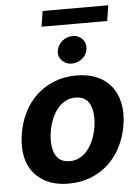

<svg xmlns="http://www.w3.org/2000/svg" viewBox="-60 -953 735 1010"><g transform="rotate(-5 307.0 -447.5)"><path d="M38.7 -273.1Q48.7 -333.8 74.6 -384.9Q100.5 -436.1 140.6 -473.4Q180.8 -510.7 233.8 -531.6Q286.9 -552.6 351.2 -552.6Q413.4 -552.6 460 -532Q506.7 -511.4 535.7 -474.1Q564.6 -436.8 574.9 -384.4Q585.2 -332 574.6 -268.5Q564.6 -208.1 538.5 -157Q512.4 -105.8 472.3 -68.5Q432.2 -31.2 379.1 -10.3Q326 10.7 262.1 10.7Q179 10.7 123.9 -25.2Q67.8 -61.8 46.3 -124.1Q24.9 -186.4 38.7 -273.1ZM200.3 -152.7Q221.6 -106.5 277 -106.5Q299.4 -106.5 317.8 -113.6Q336.3 -120.7 351.4 -133Q366.5 -145.2 378.2 -161.6Q389.9 -177.9 398.6 -196.6Q407.3 -215.2 413 -235.1Q418.7 -255 421.9 -273.8Q432.9 -345.5 412.6 -391Q392 -437.1 335.9 -437.1Q313.9 -437.1 295.3 -430Q276.6 -422.9 261.5 -410.5Q246.4 -398.1 234.6 -381.6Q222.7 -365.1 214 -346.4Q205.3 -327.8 199.6 -307.9Q193.9 -288 191.1 -269.2Q180 -197.8 200.3 -152.7ZM203.8 -905.9H550.4L537.6 -823.9H190.7ZM264.9 -688.9Q267 -704.5 274.5 -717.7Q282 -730.8 293.3 -740.4Q304.7 -750 318.9 -755.5Q333.1 -761 348.7 -761Q380.3 -761 400.2 -740.1Q419.4 -719.8 416.5 -688.9Q415.1 -673.7 407.8 -660.3Q400.6 -647 389 -637.4Q377.5 -627.8 363.1 -622.3Q348.7 -616.8 333.1 -616.8Q302.9 -616.8 281.6 -638.1Q261 -658.7 264.9 -688.9Z"/></g></svg>

Font: Inter P
Style: Bold Italic
Weight: 700
Italic angle: 9.39999°
Designer: Rasmus Andersson
Foundry: rsms
Version: Version 3.018;git-588b23468